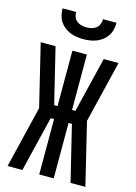

<svg xmlns="http://www.w3.org/2000/svg" viewBox="-140 -1028 779 1101"><g transform="rotate(15 250.0 -477.5)"><path d="M19 0 108 -367 19 -735H107L187 -406H207V-735H293V-406H313L393 -735H481L392 -368L481 0H393L313 -329H293V0H207V-329H187L107 0ZM250 -815Q230 -815 210 -818Q190 -821 171.5 -828.5Q153 -836 137 -848.5Q121 -861 110 -878Q99 -895 94.5 -915Q90 -935 90 -955H170Q170 -940 175.5 -925.5Q181 -911 193 -901.5Q205 -892 220 -888.5Q235 -885 250 -885Q265 -885 280 -888.5Q295 -892 307 -901.5Q319 -911 324.5 -925.5Q330 -940 330 -955H410Q410 -935 405.5 -915Q401 -895 390 -878Q379 -861 363 -848.5Q347 -836 328.5 -828.5Q310 -821 290 -818Q270 -815 250 -815Z"/></g></svg>

Font: Iosevka SS18 Medium
Style: Regular
Weight: 500
Monospace: yes
Designer: Belleve Invis
Foundry: Belleve Invis
Version: Version 25.1.1; ttfautohint (v1.8.4)